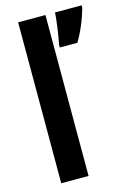

<svg xmlns="http://www.w3.org/2000/svg" viewBox="-117 -818 593 876"><g transform="rotate(-15 180.0 -380.0)"><path d="M189 0V-760H60V0ZM360 -750V-760H234C233 -723 220 -642 214 -613V-600H297C322 -641 347 -700 360 -750Z"/></g></svg>

Font: Noto Sans Gurmukhi UI ExtraCondensed
Style: Bold
Weight: 700
Width: 2
Designer: Jelle Bosma - Monotype Design Team
Foundry: Monotype Imaging Inc.
Version: Version 2.004